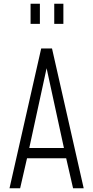

<svg xmlns="http://www.w3.org/2000/svg" viewBox="-20 -1010 500 1030"><path d="M31 0 201 -750H259L429 0H372L335 -161H125L88 0ZM137 -216H323L225 -667H235ZM144 -882V-990H194V-882ZM271 -882V-990H320V-882Z"/></svg>

Font: Mohave Light Light
Style: Regular
Weight: 300
Version: Version 2.003